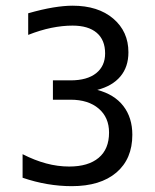

<svg xmlns="http://www.w3.org/2000/svg" viewBox="-20 -636 540 668"><path d="M318.4 -323.2Q377.9 -307.6 409.2 -267.1Q440.4 -226.6 440.4 -167Q440.4 -83 384.8 -35.6Q329.1 11.7 229.5 11.7Q187.5 11.7 144.5 4.4Q101.6 -2.9 58.6 -17.6V-99.6Q100.6 -78.1 140.6 -67.4Q180.7 -56.6 220.7 -56.6Q287.1 -56.6 323.2 -86.9Q359.4 -117.2 359.4 -174.8Q359.4 -227.5 323.2 -258.3Q287.1 -289.1 225.6 -289.1H164.1V-356.4H225.6Q283.2 -356.4 314.5 -381.3Q345.7 -406.2 345.7 -450.2Q345.7 -497.1 316.4 -522Q287.1 -546.9 232.4 -546.9Q197.3 -546.9 158.7 -539.1Q120.1 -531.2 78.1 -514.6V-589.8Q126 -603.5 164.6 -609.9Q203.1 -616.2 232.4 -616.2Q321.3 -616.2 374 -571.3Q426.8 -526.4 426.8 -454.1Q426.8 -403.3 398.9 -370.1Q371.1 -336.9 318.4 -323.2Z"/></svg>

Font: BabelStone Pseudographica Colour
Style: Regular
Weight: 400
Designer: Andrew West
Foundry: BabelStone
Version: Version 16.0.0